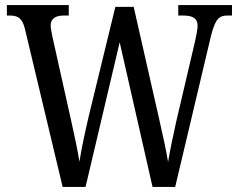

<svg xmlns="http://www.w3.org/2000/svg" viewBox="-20 -734 937 754"><path d="M78 -620 226 0H316L450 -568L579 0H668L809 -595C826 -661 841 -673 874 -673H891V-714H680V-673H699C737 -673 756 -662 756 -633C756 -619 750 -590 746 -572L671 -252C657 -188 648 -145 640 -98C632 -148 619 -204 604 -271L505 -707H433L330 -284C314 -215 300 -152 292 -99C284 -147 273 -201 259 -262L186 -589C183 -605 179 -621 179 -634C179 -659 196 -673 230 -673H250V-714H7V-673H18C51 -673 68 -662 78 -620Z"/></svg>

Font: Noto Serif Lao Condensed
Style: Regular
Weight: 400
Width: 3
Designer: Monotype Design Team
Foundry: Monotype Imaging Inc.
Version: Version 2.003